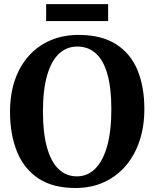

<svg xmlns="http://www.w3.org/2000/svg" viewBox="-20 -926 770 957"><path d="M359.5 11Q245.5 12 172.5 -36Q99.5 -84 64.8 -170Q30 -256 30 -368.5Q30 -456 54.2 -526.8Q78.5 -597.5 124 -648Q169.5 -698.5 232.2 -725.2Q295 -752 372 -752Q485 -752 557.5 -706.2Q630 -660.5 664.8 -577.8Q699.5 -495 699.5 -382.5Q699.5 -295 675.2 -223Q651 -151 606 -98.8Q561 -46.5 498.5 -18Q436 10.5 359.5 11ZM363.5 -47Q416 -47 454.5 -85Q493 -123 514 -197.5Q535 -272 535 -382Q535 -488 515.2 -557Q495.5 -626 457.5 -660Q419.5 -694 365.5 -694Q312.5 -694 274.2 -658.5Q236 -623 215 -550.8Q194 -478.5 194 -369Q194 -263.5 214 -191.8Q234 -120 271.8 -83.5Q309.5 -47 363.5 -47ZM519 -905.5V-821H210V-905.5Z"/></svg>

Font: Merriweather 28pt
Style: Bold
Weight: 700
Version: Version 2.100